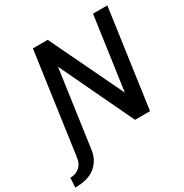

<svg xmlns="http://www.w3.org/2000/svg" viewBox="-261 -852 1138 1185"><g transform="rotate(-30 308.0 -259.5)"><path d="M138 -697H243.5L493 -177L566.5 -697H668.5L570.5 0H463.5L215.5 -521.5L142 0L138 29Q128 95.5 78.5 136.8Q29 178 -65 178L-61 110Q-31.5 110 -10.5 98Q10.5 86 22 67Q33.5 48 36 27Q38 19 40.5 0H40Z"/></g></svg>

Font: HK Grotesk Medium
Style: Italic
Weight: 500
Italic angle: -8°
Designer: Alfredo Marco Pradil
Foundry: Hanken Design Co.
Version: Version 3.004